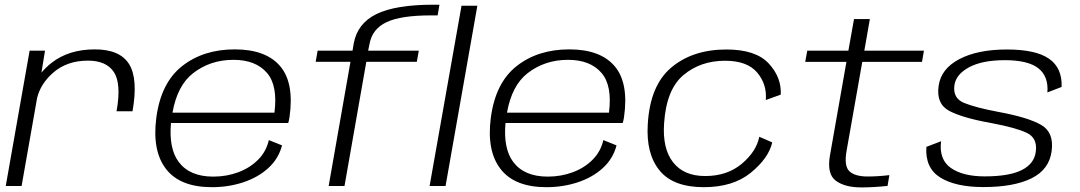

<svg xmlns="http://www.w3.org/2000/svg" viewBox="-20 -810 4701 836"><path d="M487.5 -325.5Q509 -446 476 -496Q443 -546 363 -546Q271.5 -546 211.5 -493.5Q156.5 -445.5 141.5 -383L74 0H5L109 -589.5H176L160.5 -494Q179 -516 204 -536Q279 -595 393 -595Q502 -595 542 -531Q582 -467 557 -325.5Z M902.5 5Q764.5 5 703.2 -73.8Q642 -152.5 660.5 -296.5Q680.5 -449.5 773 -522.2Q865.5 -595 1002 -595Q1137.5 -595 1199.8 -522Q1262 -449 1240.5 -299.5Q1238 -284 1235 -274.5H724.5Q714.5 -163.5 758 -105Q806 -41 908.5 -41Q966.5 -41 1017.5 -60Q1068.5 -79 1104 -114.8Q1139.5 -150.5 1150.5 -200L1208 -177Q1193 -119 1148.2 -78.2Q1103.5 -37.5 1039.2 -16.2Q975 5 902.5 5ZM731 -319.5H1175Q1190 -437 1143 -492Q1094 -549.5 996.5 -549.5Q896 -549.5 821 -491.5Q752 -438 731 -319.5Z M1411 0 1506 -541H1354.5L1363 -589.5H1515L1520 -619.5Q1535.5 -708 1619.2 -748.8Q1703 -789.5 1866.5 -789.5H1893.5L1885.5 -743H1856.5Q1725.5 -743 1663 -713.5Q1600.5 -684 1589 -618.5L1583 -589.5H1803.5L1795 -541H1575L1480 0ZM1850.5 0 1989.5 -785H2058.5L1920 0Z M2359 5Q2221 5 2159.8 -73.8Q2098.5 -152.5 2117 -296.5Q2137 -449.5 2229.5 -522.2Q2322 -595 2458.5 -595Q2594 -595 2656.2 -522Q2718.5 -449 2697 -299.5Q2694.5 -284 2691.5 -274.5H2181Q2171 -163.5 2214.5 -105Q2262.5 -41 2365 -41Q2423 -41 2474 -60Q2525 -79 2560.5 -114.8Q2596 -150.5 2607 -200L2664.5 -177Q2649.5 -119 2604.8 -78.2Q2560 -37.5 2495.8 -16.2Q2431.5 5 2359 5ZM2187.5 -319.5H2631.5Q2646.5 -437 2599.5 -492Q2550.5 -549.5 2453 -549.5Q2352.5 -549.5 2277.5 -491.5Q2208.5 -438 2187.5 -319.5Z M3044.5 5Q2911 5 2851.8 -67.8Q2792.5 -140.5 2800.5 -268.5Q2810 -438 2903.2 -516.2Q2996.5 -594.5 3143 -594.5Q3270.5 -594.5 3327 -533.8Q3383.5 -473 3379.5 -398L3314.5 -374.5Q3320 -443.5 3276.5 -494.5Q3233 -545.5 3137 -545.5Q3030 -545.5 2955.5 -482.8Q2881 -420 2871.5 -272Q2864 -163 2910.8 -103.2Q2957.5 -43.5 3050.5 -43.5Q3146.5 -43.5 3210 -97Q3273.5 -150.5 3286 -214.5L3342.5 -190Q3326.5 -121 3249.2 -58Q3172 5 3044.5 5Z M3730.5 6Q3658 6 3618.8 -23.5Q3579.5 -53 3594 -134.5L3665.5 -540.5H3486L3495 -589.5H3674L3698.5 -727H3767.5L3743.5 -589.5H4003L3994.5 -540.5H3734.5L3666 -152.5Q3654.5 -86.5 3678.8 -64Q3703 -41.5 3758 -41.5Q3802 -41.5 3852.5 -47.5L3844.5 -0.5Q3783.5 6 3730.5 6Z M4262 4.5Q4141 4.5 4074.2 -37Q4007.5 -78.5 4013.5 -170.5L4077.5 -195Q4068 -115 4120.5 -78.5Q4173 -42 4267.5 -42Q4374 -42 4428.8 -69.5Q4483.5 -97 4490 -149.5Q4498 -209 4450.8 -231.5Q4403.5 -254 4297 -274Q4171 -296.5 4113.2 -327.2Q4055.5 -358 4067 -436.5Q4077.5 -511 4157.5 -552.8Q4237.5 -594.5 4364 -594.5Q4490 -594.5 4547.8 -554.2Q4605.5 -514 4602.5 -431.5L4540.5 -407.5Q4546 -477.5 4501 -512.8Q4456 -548 4355.5 -548Q4256.5 -548 4199 -516.8Q4141.5 -485.5 4135.5 -437.5Q4128.5 -382 4178 -361.8Q4227.5 -341.5 4328.5 -322.5Q4458 -298.5 4514 -265.8Q4570 -233 4559 -152Q4548.5 -72 4471.8 -33.8Q4395 4.5 4262 4.5Z"/></svg>

Font: Anybody ExtraExpanded Light
Style: Italic
Weight: 300
Width: 8
Italic angle: -10°
Designer: Tyler Finck
Foundry: Etcetera Type Company
Version: Version 1.010; ttfautohint (v1.8.3) -l 8 -r 50 -G 200 -x 14 